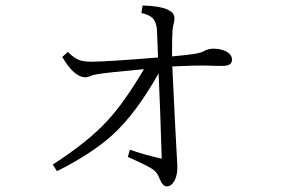

<svg xmlns="http://www.w3.org/2000/svg" viewBox="-20 -641 1040 691"><path d="M185.1 -24.9 169.9 -48.8Q295.9 -129.9 364.7 -204.6Q428.2 -272.9 498 -392.1Q364.3 -379.9 330.1 -374Q312.5 -371.1 301.8 -365.7Q294.4 -362.8 288.1 -362.8Q246.6 -362.8 204.1 -436L224.1 -454.1Q246.6 -432.1 264.2 -425.3Q280.8 -418.9 308.1 -418.9Q362.3 -418.9 548.8 -434.1L544.9 -534.2Q542.5 -563 528.3 -576.7Q515.6 -588.4 488.8 -594.2L493.2 -621.1Q607.9 -618.2 607.9 -575.2Q607.9 -565.4 605 -555.2Q602.5 -545.9 601.1 -534.2Q599.1 -512.2 599.1 -438Q657.2 -442.9 689 -448.7Q705.6 -452.1 713.9 -457Q729.5 -465.8 748 -465.8Q775.4 -465.8 794.4 -455.6Q814.9 -444.8 814.9 -425.8Q814.9 -403.8 781.7 -403.8Q752 -403.8 729 -404.8Q685.5 -406.2 600.1 -401.9Q610.8 -173.3 617.2 -63Q618.2 -53.2 618.2 -36.1Q618.2 -11.7 608.9 7.8Q597.2 29.8 580.1 29.8Q565.9 29.8 554.2 2Q545.9 -22.5 525.9 -34.2Q503.4 -48.3 439.9 -76.2L447.8 -102.1Q496.1 -85 562 -69.8Q556.2 -264.2 550.8 -377Q469.7 -232.9 385.7 -156.2Q311.5 -88.4 185.1 -24.9Z"/></svg>

Font: I.Ming
Style: Regular
Weight: 400
Designer: Ichiten Fonts Project
Version: Version 5.10 Mar 24, 2018